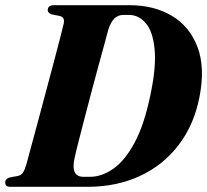

<svg xmlns="http://www.w3.org/2000/svg" viewBox="-24 -720 798 740"><path d="M-4 -16.5Q-4 -30.5 13 -36L45.5 -42Q57 -44.5 63.8 -53.8Q70.5 -63 77.5 -86Q84 -110.5 96.2 -155.2Q108.5 -200 123.5 -256.2Q138.5 -312.5 154.2 -371.2Q170 -430 184 -483Q198 -536 208 -574.8Q218 -613.5 221.5 -629Q227 -653.5 206 -658.5L175.5 -664.5Q160 -669.5 160 -681Q160 -700 185 -700H474.5Q570 -700 638.8 -658.8Q707.5 -617.5 737.2 -538.8Q767 -460 745 -347Q724 -238.5 664.2 -160.8Q604.5 -83 514.8 -41.5Q425 0 313.5 0H16.5Q4.5 0 0.2 -4.5Q-4 -9 -4 -16.5ZM322 -38.5Q368.5 -38.5 413 -69.8Q457.5 -101 494.8 -170.2Q532 -239.5 555.5 -353Q578.5 -461 572 -529.5Q565.5 -598 538.2 -630.2Q511 -662.5 472.5 -662.5H451.5Q431.5 -662.5 417 -648.8Q402.5 -635 393 -604Q388 -585.5 377.8 -547.8Q367.5 -510 354 -460.8Q340.5 -411.5 326.5 -358.2Q312.5 -305 299.5 -255.2Q286.5 -205.5 276.8 -166.8Q267 -128 263 -108.5Q248 -38.5 298 -38.5Z"/></svg>

Font: Fraunces 72pt
Style: Bold Italic
Weight: 700
Italic angle: -16°
Version: Version 1.000;[b76b70a41]